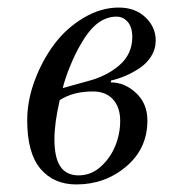

<svg xmlns="http://www.w3.org/2000/svg" viewBox="-20 -476 466 508"><path d="M146 -243 211 -261Q262 -274 296 -303.5Q330 -333 330 -378Q330 -404 318 -418Q306 -432 288 -432Q262 -432 238.5 -414.5Q215 -397 192 -356Q179 -334 165.5 -301Q152 -268 146 -243ZM124 -108Q124 -58 140 -35Q156 -12 188 -12Q221 -12 246.5 -35Q272 -58 285 -90Q298 -122 298 -156Q298 -192 279 -213Q260 -234 226 -234Q173 -234 138 -211Q124 -150 124 -108ZM52 -158Q52 -210 72 -263.5Q92 -317 124 -359.5Q156 -402 201.5 -429Q247 -456 294 -456Q338 -456 365 -430Q392 -404 392 -369Q392 -346 380 -327Q368 -308 349 -295.5Q330 -283 311 -275Q292 -267 274 -263L273 -258Q310 -258 340 -230Q370 -202 370 -157Q370 -83 314 -35.5Q258 12 182 12Q122 12 87 -29.5Q52 -71 52 -158Z"/></svg>

Font: Old Standard TT
Style: Italic
Weight: 400
Italic angle: -15.2°
Designer: Alexey Kryukov <alexios@thessalonica.org.ru>
Version: Version 2.2